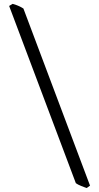

<svg xmlns="http://www.w3.org/2000/svg" viewBox="-20 -801 509 985"><path d="M424.8 163.6Q418.9 161.6 411.1 158.7Q403.3 155.8 395.5 152.6Q387.7 149.4 380.6 145.8Q373.5 142.1 369.1 138.7L26.9 -770.5L44.9 -781.2Q73.2 -773.9 100.1 -757.3L441.9 151.4Z"/></svg>

Font: GentiumAlt
Style: Regular
Weight: 400
Designer: J. Victor Gaultney
Version: Version 1.02; 2005; OFL release